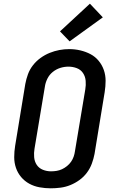

<svg xmlns="http://www.w3.org/2000/svg" viewBox="-20 -1012 640 1040"><path d="M255 8Q224 8 194 2.5Q164 -3 138.5 -17Q113 -31 94.5 -53Q76 -75 66.5 -102.5Q57 -130 57 -160.5Q57 -191 62 -222L117 -557Q122 -584 131.5 -610Q141 -636 158.5 -658.5Q176 -681 199.5 -698Q223 -715 249 -725.5Q275 -736 301.5 -741Q328 -746 355 -746Q386 -746 415.5 -739Q445 -732 470.5 -718.5Q496 -705 514.5 -682.5Q533 -660 542.5 -632.5Q552 -605 552 -574.5Q552 -544 547 -513L492 -178Q487 -152 477.5 -126Q468 -100 451 -77Q434 -54 410.5 -37Q387 -20 361 -9.5Q335 1 308 4.5Q281 8 255 8ZM256 -84Q272 -84 287 -86.5Q302 -89 316 -95.5Q330 -102 343 -112.5Q356 -123 365 -136Q374 -149 379 -163.5Q384 -178 386 -193L442 -528Q446 -551 444 -574.5Q442 -598 429.5 -616.5Q417 -635 395.5 -643Q374 -651 351 -651Q328 -651 306 -644Q284 -637 265.5 -622Q247 -607 236.5 -585.5Q226 -564 223 -542L167 -207Q163 -184 165 -160.5Q167 -137 179 -119Q191 -101 212 -92.5Q233 -84 256 -84ZM357 -788 305 -842 467 -992 537 -918Z"/></svg>

Font: Iosevka Curly Slab SmBdExObl
Style: Regular
Weight: 600
Width: 7
Italic angle: -9°
Monospace: yes
Designer: Belleve Invis
Foundry: Belleve Invis
Version: Version 11.1.0; ttfautohint (v1.8.3)